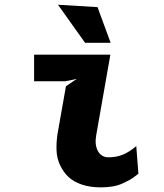

<svg xmlns="http://www.w3.org/2000/svg" viewBox="-20 -780 690 808"><path d="M257.5 -417 222 -216Q216.5 -179 218 -146Q219.5 -113 233 -84.5Q246.5 -56 268 -35.5Q289.5 -15 324.5 -3.2Q359.5 8.5 404.5 8.5Q431.5 8.5 454.5 4.5Q477.5 0.5 496 -8.2Q514.5 -17 524.5 -22.2Q534.5 -27.5 548.2 -38Q562 -48.5 562.5 -49L553.5 -165Q523 -139.5 496.2 -128.8Q469.5 -118 436.5 -118Q407 -118 392.2 -144.2Q377.5 -170.5 385 -211.5L444.5 -550H123.5V-438H255L303 -448ZM445.5 -600 390.5 -750 224 -760 338 -600Z"/></svg>

Font: B612
Style: Regular
Weight: 700
Italic angle: -10°
Designer: Nicolas Chauveau, Thomas Paillot, Jonathan Favre-Lamarine, Jean-Luc Vinot
Foundry: AIRBUS
Version: Version 1.008